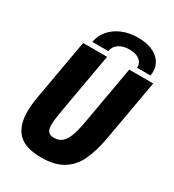

<svg xmlns="http://www.w3.org/2000/svg" viewBox="-219 -1044 1067 1179"><g transform="rotate(30 314.0 -454.0)"><path d="M45.5 -189.5Q45.5 -240 57 -303.5L131.5 -725H301.5L226.5 -300.5Q213.5 -227.5 213.5 -194.5Q213.5 -161 225.8 -146Q238 -131 266.5 -131Q301 -131 323.2 -150.2Q345.5 -169.5 359.8 -208.2Q374 -247 385.5 -311.5L458.5 -725H628.5L552 -292.5Q533.5 -189 501 -122.8Q468.5 -56.5 410.2 -21.8Q352 13 259.5 13Q145.5 13 95.5 -38.5Q45.5 -90 45.5 -189.5ZM409.5 -922.5Q464.5 -922.5 506 -905.8Q547.5 -889 569.8 -858.2Q592 -827.5 592 -786.5Q592 -775 589.5 -759H494Q494.5 -762 494.5 -767Q494.5 -796 468.8 -814.5Q443 -833 400 -833Q353.5 -833 324.8 -813.5Q296 -794 289.5 -759H177Q185.5 -807 216.8 -844Q248 -881 297.8 -901.8Q347.5 -922.5 409.5 -922.5Z"/></g></svg>

Font: JuliaMono Black
Style: Italic
Weight: 900
Italic angle: -9°
Monospace: yes
Designer: cormullion
Foundry: corm
Version: Version 0.057; ttfautohint (v1.8.4)